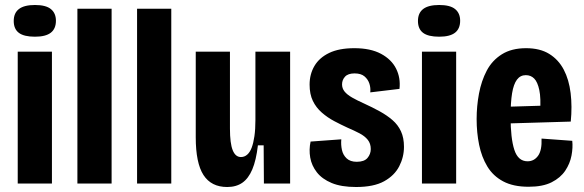

<svg xmlns="http://www.w3.org/2000/svg" viewBox="-20 -735 2341 769"><path d="M51 0V-528H188V0ZM120 -588Q76 -588 55.5 -603.5Q35 -619 35 -651Q35 -683 56 -699Q77 -715 120 -715Q164 -715 184 -698.5Q204 -682 204 -652Q204 -620 183.5 -604Q163 -588 120 -588Z M290 0V-700H427V0Z M529 0V-700H666V0Z M890 14Q826 14 795 -34Q764 -82 764 -185V-528H901V-220Q901 -161 912 -133.5Q923 -106 945 -106Q959 -106 970 -115.5Q981 -125 988 -143.5Q995 -162 999 -189.5Q1003 -217 1003 -254V-528H1142V-217V0H1037L1036 -153H1013Q1006 -93 990.5 -56.5Q975 -20 950.5 -3Q926 14 890 14Z M1406 14Q1347 14 1308.5 -2Q1270 -18 1249 -45Q1228 -72 1222.5 -104Q1217 -136 1224 -168L1347 -177Q1345 -155 1349.5 -134.5Q1354 -114 1368.5 -100.5Q1383 -87 1409 -87Q1439 -87 1452 -102.5Q1465 -118 1465 -138Q1465 -160 1453 -175Q1441 -190 1420 -201Q1399 -212 1371 -224Q1345 -236 1318.5 -250Q1292 -264 1269 -284Q1246 -304 1233 -331Q1220 -358 1220 -396Q1220 -438 1239.5 -471Q1259 -504 1298.5 -523Q1338 -542 1399 -542Q1464 -542 1506 -519.5Q1548 -497 1566.5 -460Q1585 -423 1580 -379L1463 -365Q1465 -383 1459.5 -400Q1454 -417 1440 -429Q1426 -441 1400 -441Q1374 -441 1362 -428Q1350 -415 1350 -397Q1350 -381 1360 -368.5Q1370 -356 1390 -344.5Q1410 -333 1439 -320Q1472 -305 1501 -289Q1530 -273 1552 -254Q1574 -235 1586 -209Q1598 -183 1598 -147Q1598 -106 1579 -69Q1560 -32 1518.5 -9Q1477 14 1406 14Z M1670 0V-528H1807V0ZM1739 -588Q1695 -588 1674.5 -603.5Q1654 -619 1654 -651Q1654 -683 1675 -699Q1696 -715 1739 -715Q1783 -715 1803 -698.5Q1823 -682 1823 -652Q1823 -620 1802.5 -604Q1782 -588 1739 -588Z M2097 13Q2036 13 1995.5 -8.5Q1955 -30 1932 -68Q1909 -106 1899 -155Q1889 -204 1889 -258Q1889 -310 1898.5 -360.5Q1908 -411 1929.5 -452Q1951 -493 1990 -517.5Q2029 -542 2087 -542Q2143 -542 2180 -519Q2217 -496 2238 -456Q2259 -416 2265.5 -362Q2272 -308 2266 -248L1995 -240V-307L2161 -312L2143 -285Q2147 -342 2140 -374.5Q2133 -407 2119.5 -420.5Q2106 -434 2086 -434Q2064 -434 2050.5 -416Q2037 -398 2031 -361.5Q2025 -325 2025 -268Q2025 -181 2040 -135Q2055 -89 2093 -89Q2106 -89 2116.5 -94.5Q2127 -100 2135 -111Q2143 -122 2146.5 -139.5Q2150 -157 2149 -180L2272 -171Q2275 -144 2269 -112Q2263 -80 2244 -51.5Q2225 -23 2189.5 -5Q2154 13 2097 13Z"/></svg>

Font: Bricolage Grotesque Condensed
Style: Bold
Weight: 700
Width: 3
Designer: Mathieu Triay
Foundry: Atelier Triay
Version: Version 1.001;gftools[0.9.33.dev8+g029e19f]